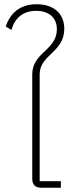

<svg xmlns="http://www.w3.org/2000/svg" viewBox="-20 -885 352 905"><path d="M175 0H267V-31H167V-536C167 -581 197 -608 226 -636C255 -664 283 -695 283 -749C283 -823 231 -865 153 -865C74 -865 28 -823 7 -760L34 -744C49 -799 88 -834 151 -834C205 -834 248 -806 248 -747C248 -705 227 -679 203 -655C170 -623 132 -594 132 -533V-42C132 -15 146 0 175 0Z"/></svg>

Font: IBM Plex Thai ExtraLight
Style: Regular
Weight: 200
Designer: Mike Abbink, Paul van der Laan, Pieter van Rosmalen, Ben Mitchell, Mark Frömberg
Foundry: Bold Monday
Version: Version 1.0